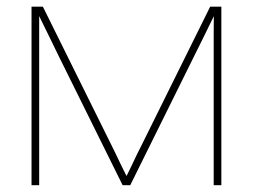

<svg xmlns="http://www.w3.org/2000/svg" viewBox="-20 -542 740 562"><path d="M72.3 0V-522.5H105.5L306.2 -117.2Q312.5 -105 318.4 -92.5Q324.2 -80.1 330.3 -67.4Q336.4 -54.7 342.5 -42.5Q348.6 -30.3 355 -17.6H345.7Q352.1 -30.3 358.2 -42.5Q364.3 -54.7 370.1 -67.4Q376 -80.1 382.1 -92.5Q388.2 -105 394.5 -117.2L595.2 -522.5H627.9V0H605.5V-381.8Q605.5 -397 605.5 -412.4Q605.5 -427.7 605.5 -442.9Q605.5 -458 605.7 -473.4Q606 -488.8 606 -503.9H610.4Q600.6 -483.9 590.6 -463.4Q580.6 -442.9 570.6 -422.6Q560.5 -402.3 550.3 -381.8L361.3 0H338.9L149.9 -381.8Q140.1 -402.3 130.1 -422.6Q120.1 -442.9 110.1 -463.4Q100.1 -483.9 90.3 -503.9H94.7Q94.7 -488.8 94.7 -473.4Q94.7 -458 94.7 -442.9Q94.7 -427.7 94.7 -412.4Q94.7 -397 94.7 -381.8V0Z"/></svg>

Font: Inter 28pt Thin
Style: Regular
Weight: 250
Designer: Rasmus Andersson
Foundry: rsms
Version: Version 4.001;git-66647c0bb